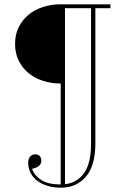

<svg xmlns="http://www.w3.org/2000/svg" viewBox="-20 -718 628 892"><path d="M263 154Q231 154 203 146Q175 138 154.5 123Q134 108 122.5 86Q111 64 111 37Q111 20 120 9.5Q129 -1 144 -1Q158 -1 165 7.5Q172 16 172 29Q172 57 130 66V69Q141 99 173 119Q205 139 262 139V-330Q218 -330 179.5 -342.5Q141 -355 112.5 -378.5Q84 -402 67 -436Q50 -470 50 -514Q50 -558 67 -592Q84 -626 112.5 -649.5Q141 -673 179.5 -685.5Q218 -698 262 -698H493V-680H423V-51Q423 52 379 103Q335 154 263 154ZM282 138Q339 131 371 85.5Q403 40 403 -51V-680H282Z"/></svg>

Font: IBM Plex Serif Thin
Style: Regular
Weight: 100
Designer: Mike Abbink, Paul van der Laan, Pieter van Rosmalen
Foundry: Bold Monday
Version: Version 3.001